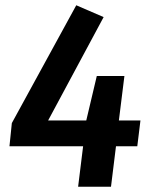

<svg xmlns="http://www.w3.org/2000/svg" viewBox="-20 -710 585 730"><path d="M421 -154 402 0H277L296 -154H16L25 -242L270 -690L374 -645L163 -252H308L348 -421H453L432 -252H514L502 -154Z"/></svg>

Font: Xgbmvzvtohvqztyvzapvmeyoton
Style: Regular
Weight: 500
Italic angle: -8°
Designer: Carrois Corporate & Edenspiekermann
Foundry: Carrois Corporate GbR & Edenspiekermann AG
Version: Version 2.001